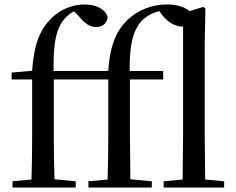

<svg xmlns="http://www.w3.org/2000/svg" viewBox="-20 -840 1056 860"><path d="M797 0H984V-28L899 -36L897 -230V-644L900 -802L890 -809L829 -790C807 -810 769 -820 727 -820C665 -820 602 -798 552 -752C505 -706 473 -645 465 -523L453 -522H220C218 -653 233 -718 274 -761C286 -774 299 -783 312 -789L331 -770C361 -733 383 -719 410 -719C442 -719 461 -739 462 -764C451 -801 408 -820 358 -820C308 -820 252 -800 210 -758C156 -704 132 -639 124 -523L32 -515V-484H124V-230C124 -166 123 -101 121 -36L36 -28V0H319V-28L224 -37C222 -101 221 -166 221 -230V-484H465V-230C465 -166 464 -101 462 -36L376 -28V0H660V-28L564 -37L562 -230V-484H711V-522H561C559 -639 576 -704 615 -747C637 -769 662 -782 694 -790L707 -772C738 -734 770 -721 798 -721H800V-230L798 -36L713 -28V0Z"/></svg>

Font: Noto Serif JP Medium
Style: Regular
Weight: 500
Designer: Ryoko NISHIZUKA 西塚涼子 (kana & ideographs); Frank Grießhammer (Latin, Greek & Cyrillic); Wenlong ZHANG 张文龙 (bopomofo); San
Foundry: Adobe
Version: Version 2.001;hotconv 1.1.0;makeotfexe 2.6.0